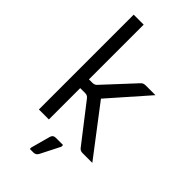

<svg xmlns="http://www.w3.org/2000/svg" viewBox="-301 -857 1128 1128"><g transform="rotate(45 263.0 -293.5)"><path d="M525.9 0H444.3Q424.3 0 413.6 -16.1L236.8 -244.1Q225.6 -260.3 206.1 -260.3H165V0H82V-787.6H165V-333H194.3Q204.1 -333 211.4 -336.4Q218.8 -339.8 225.1 -347.7L393.1 -528.8Q404.8 -543.5 424.3 -543.5H506.8L294.9 -302.7ZM208.5 189 241.2 69.8Q246.6 47.4 269 47.4H330.1V61.5L268.1 183.6Q258.8 201.7 237.8 201.7H208.5Z"/></g></svg>

Font: Lycee Sans
Style: Regular
Weight: 400
Designer: Justin Alvin
Foundry: Alkove Design
Version: Version 1.030